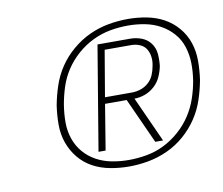

<svg xmlns="http://www.w3.org/2000/svg" viewBox="-54 -927 618 533"><g transform="rotate(-10 254.5 -661.0)"><path d="M270 -459Q243 -459 216.5 -464Q190 -469 168 -481Q146 -493 130 -512.5Q114 -532 105.5 -556Q97 -580 97 -607Q97 -634 101 -661Q106 -688 115 -715Q124 -742 140 -766Q156 -790 179 -809.5Q202 -829 228 -841Q254 -853 281.5 -858Q309 -863 337 -863Q364 -863 390 -858Q416 -853 438 -841Q460 -829 476.5 -809.5Q493 -790 501 -766Q509 -742 509 -715Q509 -688 505 -661Q500 -634 491 -607Q482 -580 466 -556Q450 -532 427.5 -512.5Q405 -493 378.5 -481Q352 -469 324.5 -464Q297 -459 270 -459ZM272 -477Q297 -477 322.5 -481.5Q348 -486 371.5 -497.5Q395 -509 415.5 -527Q436 -545 450.5 -567Q465 -589 473.5 -614Q482 -639 486 -663Q490 -688 489.5 -712Q489 -736 482 -758Q475 -780 460 -797Q445 -814 425 -825Q405 -836 381.5 -840.5Q358 -845 334 -845Q309 -845 284 -840.5Q259 -836 235 -824.5Q211 -813 190.5 -795Q170 -777 155.5 -755Q141 -733 133 -708Q125 -683 121 -659Q117 -634 117 -610Q117 -586 124.5 -564Q132 -542 146.5 -525Q161 -508 181 -497Q201 -486 224.5 -481.5Q248 -477 272 -477ZM193 -514 242 -808H334Q351 -808 366.5 -802Q382 -796 391.5 -783Q401 -770 402.5 -753.5Q404 -737 402 -719Q399 -704 392.5 -689.5Q386 -675 374 -664Q362 -653 347 -647.5Q332 -642 317 -642L375 -514H353L295 -642H234L213 -514ZM237 -660H313Q325 -660 337.5 -664Q350 -668 360 -677Q370 -686 375 -698Q380 -710 382 -722Q385 -735 383.5 -747.5Q382 -760 376 -770Q370 -780 358.5 -785Q347 -790 334 -790H259Z"/></g></svg>

Font: Iosevka SS04 Thin Oblique
Style: Regular
Weight: 100
Italic angle: -9°
Monospace: yes
Designer: Belleve Invis
Foundry: Belleve Invis
Version: Version 19.0.0; ttfautohint (v1.8.4)